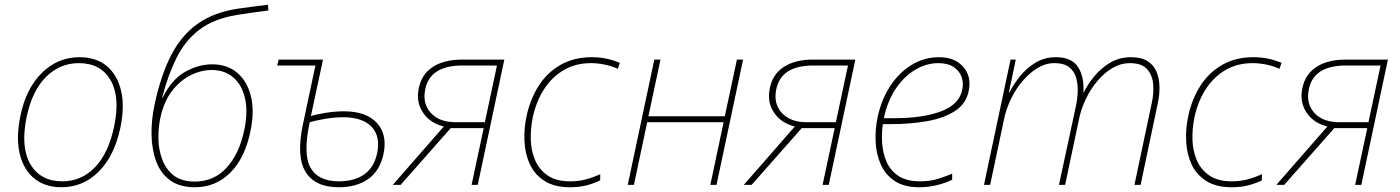

<svg xmlns="http://www.w3.org/2000/svg" viewBox="-20 -779 5897 809"><path d="M239 10Q170 10 124.5 -27Q79 -64 63 -131.5Q47 -199 66 -291Q90 -407 157 -472.5Q224 -538 315 -538Q385 -538 429.5 -501Q474 -464 490 -397.5Q506 -331 487 -240Q462 -122 396 -56Q330 10 239 10ZM242 -15Q324 -15 381 -75Q438 -135 461 -247Q487 -371 445.5 -442Q404 -513 312 -513Q232 -513 173.5 -454.5Q115 -396 92 -285Q66 -158 108.5 -86.5Q151 -15 242 -15Z M801 10Q738 10 698 -18.5Q658 -47 639 -96.5Q620 -146 618.5 -209.5Q617 -273 632 -342Q658 -462 701 -546Q744 -630 813 -679Q882 -728 986 -743Q1014 -747 1044.5 -751Q1075 -755 1109 -759L1111 -735Q1035 -725 978 -716Q881 -700 820.5 -654Q760 -608 724 -535.5Q688 -463 663 -367H665Q703 -444 759.5 -476Q816 -508 874 -508Q938 -508 980 -472Q1022 -436 1037.5 -372.5Q1053 -309 1035 -225Q1012 -113 950.5 -51.5Q889 10 801 10ZM801 -14Q881 -14 934.5 -72Q988 -130 1009 -230Q1025 -305 1013 -362Q1001 -419 964.5 -451.5Q928 -484 872 -484Q827 -484 783 -462Q739 -440 705 -396Q671 -352 656 -284Q647 -243 647.5 -196.5Q648 -150 663 -108.5Q678 -67 711 -40.5Q744 -14 801 -14Z M1407 10Q1307 10 1267.5 -55Q1228 -120 1256 -253L1309 -503H1148L1154 -528H1341L1290 -290Q1315 -298 1354.5 -304Q1394 -310 1429 -310Q1524 -310 1569 -260Q1614 -210 1595 -126Q1579 -57 1530 -23.5Q1481 10 1407 10ZM1425 -285Q1390 -285 1351.5 -278.5Q1313 -272 1285 -264Q1256 -129 1288.5 -72Q1321 -15 1408 -15Q1473 -15 1514.5 -44Q1556 -73 1569 -133Q1584 -204 1546 -244.5Q1508 -285 1425 -285Z M1635 0 1850 -246Q1792 -260 1762 -305Q1732 -350 1745 -409Q1757 -467 1804.5 -497.5Q1852 -528 1928 -528H2105L1993 0H1967L2018 -239H1879L1668 0ZM1900 -264H2023L2074 -503H1928Q1793 -503 1772 -404Q1759 -343 1795 -303.5Q1831 -264 1900 -264Z M2381 10Q2317 10 2275.5 -16Q2234 -42 2213.5 -85Q2193 -128 2190 -182Q2187 -236 2199 -291Q2214 -361 2249.5 -417Q2285 -473 2341.5 -505.5Q2398 -538 2474 -538Q2536 -538 2592 -514L2583 -489Q2560 -500 2529.5 -506.5Q2499 -513 2470 -513Q2405 -513 2355 -483.5Q2305 -454 2272 -402.5Q2239 -351 2225 -285Q2215 -237 2216.5 -189.5Q2218 -142 2235.5 -102.5Q2253 -63 2288.5 -39Q2324 -15 2382 -15Q2418 -15 2448 -23Q2478 -31 2509 -45V-19Q2485 -7 2453.5 1.5Q2422 10 2381 10Z M2625 0 2737 -528H2763L2712 -289H3034L3085 -528H3111L2999 0H2973L3029 -264H2707L2651 0Z M3114 0 3329 -246Q3271 -260 3241 -305Q3211 -350 3224 -409Q3236 -467 3283.5 -497.5Q3331 -528 3407 -528H3584L3472 0H3446L3497 -239H3358L3147 0ZM3379 -264H3502L3553 -503H3407Q3272 -503 3251 -404Q3238 -343 3274 -303.5Q3310 -264 3379 -264Z M3853 10Q3790 10 3750.5 -16Q3711 -42 3691.5 -85.5Q3672 -129 3669.5 -181.5Q3667 -234 3678 -286Q3694 -360 3731 -416.5Q3768 -473 3821 -505.5Q3874 -538 3937 -538Q4003 -538 4039 -497Q4075 -456 4061 -393Q4050 -341 4003.5 -311Q3957 -281 3886.5 -268.5Q3816 -256 3733 -256H3700Q3694 -217 3697 -175Q3700 -133 3716 -96.5Q3732 -60 3766 -37.5Q3800 -15 3857 -15Q3900 -15 3934 -26Q3968 -37 3992 -47V-22Q3970 -10 3932 0Q3894 10 3853 10ZM3933 -513Q3885 -513 3838 -486Q3791 -459 3755.5 -407Q3720 -355 3704 -281H3751Q3867 -281 3944 -309.5Q4021 -338 4034 -399Q4041 -428 4032 -454Q4023 -480 3998.5 -496.5Q3974 -513 3933 -513Z M4126 0 4238 -528H4260L4231 -389H4233Q4249 -421 4276 -455.5Q4303 -490 4341.5 -514Q4380 -538 4429 -538Q4495 -538 4522 -497Q4549 -456 4545 -389H4546Q4562 -422 4590 -456.5Q4618 -491 4657 -514.5Q4696 -538 4745 -538Q4790 -538 4816 -521Q4842 -504 4853.5 -475.5Q4865 -447 4865.5 -412Q4866 -377 4858 -342L4786 0H4760L4833 -345Q4842 -384 4839 -423Q4836 -462 4813.5 -487.5Q4791 -513 4740 -513Q4703 -513 4668.5 -493Q4634 -473 4605 -439Q4576 -405 4555.5 -362.5Q4535 -320 4526 -275L4468 0H4442L4513 -330Q4520 -362 4521 -394.5Q4522 -427 4513.5 -454Q4505 -481 4483.5 -497Q4462 -513 4423 -513Q4386 -513 4352 -492.5Q4318 -472 4289 -438Q4260 -404 4239.5 -361.5Q4219 -319 4210 -274L4152 0Z M5169 10Q5105 10 5063.5 -16Q5022 -42 5001.5 -85Q4981 -128 4978 -182Q4975 -236 4987 -291Q5002 -361 5037.5 -417Q5073 -473 5129.5 -505.5Q5186 -538 5262 -538Q5324 -538 5380 -514L5371 -489Q5348 -500 5317.5 -506.5Q5287 -513 5258 -513Q5193 -513 5143 -483.5Q5093 -454 5060 -402.5Q5027 -351 5013 -285Q5003 -237 5004.5 -189.5Q5006 -142 5023.5 -102.5Q5041 -63 5076.5 -39Q5112 -15 5170 -15Q5206 -15 5236 -23Q5266 -31 5297 -45V-19Q5273 -7 5241.5 1.5Q5210 10 5169 10Z M5358 0 5573 -246Q5515 -260 5485 -305Q5455 -350 5468 -409Q5480 -467 5527.5 -497.5Q5575 -528 5651 -528H5828L5716 0H5690L5741 -239H5602L5391 0ZM5623 -264H5746L5797 -503H5651Q5516 -503 5495 -404Q5482 -343 5518 -303.5Q5554 -264 5623 -264Z"/></svg>

Font: Noto Sans Thin
Style: Italic
Weight: 100
Italic angle: -12°
Designer: Monotype Design Team
Foundry: Monotype Imaging Inc.
Version: Version 2.013; ttfautohint (v1.8.4.7-5d5b)